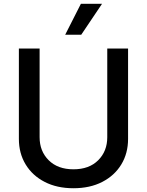

<svg xmlns="http://www.w3.org/2000/svg" viewBox="-20 -984 778 1016"><path d="M547.6 -727.3H657.7V-248.9Q657.7 -172.6 621.8 -113.6Q585.9 -54.7 521 -21.3Q456 12.1 368.6 12.1Q281.6 12.1 216.6 -21.3Q151.6 -54.7 115.8 -113.6Q79.9 -172.6 79.9 -248.9V-727.3H189.6V-257.8Q189.6 -183.9 237.7 -136Q285.9 -88.1 368.6 -88.1Q451.7 -88.1 499.6 -136Q547.6 -183.9 547.6 -257.8ZM324.9 -800.1 408 -963.8H519.9L409.8 -800.1Z"/></svg>

Font: Inter Zeller Medium
Style: Regular
Weight: 500
Designer: Rasmus Andersson; Joe Bland
Foundry: zeller
Version: Version 3.015;git-dec3a8cb1